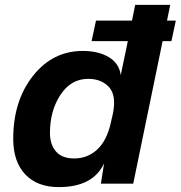

<svg xmlns="http://www.w3.org/2000/svg" viewBox="-20 -750 738 784"><path d="M698 -666 680 -582H644L524 0H392L405 -83Q360 14 220 14Q132 14 83 -38Q34 -90 34 -183Q34 -338 114.5 -440Q195 -542 318 -542Q382 -542 424.5 -516.5Q467 -491 473 -443L502 -582H354L372 -666H519L532 -730H675L662 -666ZM184 -207Q184 -160 208.5 -131.5Q233 -103 283 -103Q338 -103 377.5 -140Q417 -177 433 -251L441 -286Q456 -361 425 -394.5Q394 -428 340 -428Q270 -428 227 -363Q184 -298 184 -207Z"/></svg>

Font: Nacelle Bold
Style: Italic
Weight: 700
Italic angle: -12°
Designer: Sora Sagano
Foundry: Sora Sagano
Version: Version 1.000;FEAKit 1.0